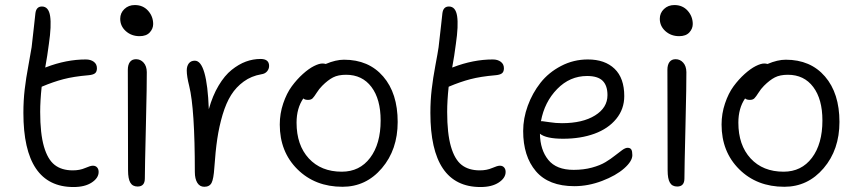

<svg xmlns="http://www.w3.org/2000/svg" viewBox="-20 -732 3426 765"><path d="M272.9 13.2Q73.2 13.2 73.2 -282.2Q73.2 -331.5 78.4 -375.7Q83.5 -419.9 93.3 -471.7Q103 -523.4 106 -543.9Q110.4 -582.5 115.5 -628.2Q120.6 -673.8 121.1 -679.2Q124.5 -706.1 147 -706.1Q173.8 -706.1 179.7 -668Q185.5 -629.9 174.8 -557.1Q168.9 -510.7 160.2 -462.9L163.1 -463.9Q244.1 -495.1 321.8 -495.1Q341.3 -495.1 353.8 -485.8Q366.2 -476.6 366.2 -460Q366.2 -445.8 358.2 -439.7Q350.1 -433.6 331.1 -432.1Q273.4 -427.2 232.7 -416.5Q191.9 -405.8 147.9 -387.2L146 -386.2Q140.1 -330.6 140.1 -286.1Q140.1 -200.2 155 -148.4Q169.9 -96.7 197.8 -75Q225.6 -53.2 270 -53.2Q297.9 -53.2 319.1 -62.5Q340.3 -71.8 350.1 -71.8Q360.8 -71.8 366.9 -64.9Q373 -58.1 373 -46.9Q373 -22.9 345.7 -4.9Q318.4 13.2 272.9 13.2Z M536.1 -587.9Q503.9 -587.9 481.4 -607.9Q459 -627.9 459 -657.2Q459 -680.2 475.6 -696Q492.2 -711.9 517.1 -711.9Q549.8 -711.9 570.1 -689.2Q590.3 -666.5 590.3 -636.2Q590.3 -617.7 576.7 -602.8Q563 -587.9 536.1 -587.9ZM528.3 11.2Q508.3 11.2 499.3 -4.2Q490.2 -19.5 490.2 -53.2Q490.2 -178.2 489.7 -295.2Q489.3 -412.1 489.3 -454.1Q489.3 -473.6 497.6 -484.9Q505.9 -496.1 522 -496.1Q540 -496.1 552.2 -482.4Q564.5 -468.8 564.9 -444.8Q565.4 -403.3 561.3 -230.7Q557.1 -58.1 557.1 -21Q557.1 11.2 528.3 11.2Z M793.9 12.2Q775.9 12.2 766.1 -3.7Q756.3 -19.5 756.3 -46.9Q756.3 -298.8 733.9 -389.2Q724.1 -427.7 724.1 -451.2Q724.1 -468.8 732.4 -479.5Q740.7 -490.2 756.3 -490.2Q804.7 -490.2 812 -296.9Q827.1 -351.1 851.1 -391.1Q875 -431.2 903.1 -453.6Q931.2 -476.1 959.7 -486.6Q988.3 -497.1 1018.1 -497.1Q1052.2 -497.1 1052.2 -469.2Q1052.2 -457.5 1044.2 -447.8Q1036.1 -438 1021 -436Q981.4 -429.2 951.2 -407.2Q920.9 -385.3 900.9 -353.5Q880.9 -321.8 866.9 -274.9Q853 -228 845.7 -178.5Q838.4 -128.9 834 -64Q831.1 -19 823 -3.4Q814.9 12.2 793.9 12.2Z M1344.7 12.2Q1235.4 12.2 1165 -57.6Q1094.7 -127.4 1094.7 -235.8Q1094.7 -279.3 1108.4 -319.8Q1122.1 -360.4 1142.6 -388.2Q1163.1 -416 1186.8 -437.3Q1210.4 -458.5 1231 -468.8Q1251.5 -479 1264.6 -479Q1272 -479 1277.8 -477.1Q1317.9 -494.1 1350.6 -494.1Q1449.2 -494.1 1506.8 -427.2Q1564.5 -360.4 1564.5 -246.1Q1564.5 -135.7 1501.5 -61.8Q1438.5 12.2 1344.7 12.2ZM1161.6 -243.2Q1161.6 -153.8 1210.4 -100.8Q1259.3 -47.9 1341.8 -47.9Q1413.1 -47.9 1454.8 -103.3Q1496.6 -158.7 1496.6 -252Q1496.6 -336.9 1460 -385.5Q1423.3 -434.1 1358.9 -434.1Q1327.6 -434.1 1307.1 -423.6Q1286.6 -413.1 1263.7 -390.1Q1251.5 -377.9 1241.7 -362.3Q1231.9 -346.7 1225.6 -340.3Q1219.2 -334 1207.5 -334Q1194.3 -334 1188.5 -339.8Q1161.6 -300.8 1161.6 -243.2Z M1894.5 13.2Q1694.8 13.2 1694.8 -282.2Q1694.8 -331.5 1700 -375.7Q1705.1 -419.9 1714.8 -471.7Q1724.6 -523.4 1727.5 -543.9Q1731.9 -582.5 1737.1 -628.2Q1742.2 -673.8 1742.7 -679.2Q1746.1 -706.1 1768.6 -706.1Q1795.4 -706.1 1801.3 -668Q1807.1 -629.9 1796.4 -557.1Q1790.5 -510.7 1781.7 -462.9L1784.7 -463.9Q1865.7 -495.1 1943.4 -495.1Q1962.9 -495.1 1975.3 -485.8Q1987.8 -476.6 1987.8 -460Q1987.8 -445.8 1979.7 -439.7Q1971.7 -433.6 1952.6 -432.1Q1895 -427.2 1854.2 -416.5Q1813.5 -405.8 1769.5 -387.2L1767.6 -386.2Q1761.7 -330.6 1761.7 -286.1Q1761.7 -200.2 1776.6 -148.4Q1791.5 -96.7 1819.3 -75Q1847.2 -53.2 1891.6 -53.2Q1919.4 -53.2 1940.7 -62.5Q1961.9 -71.8 1971.7 -71.8Q1982.4 -71.8 1988.5 -64.9Q1994.6 -58.1 1994.6 -46.9Q1994.6 -22.9 1967.3 -4.9Q1939.9 13.2 1894.5 13.2Z M2268.6 9.8Q2166 9.8 2115.2 -49.8Q2064.5 -109.4 2064.5 -210Q2064.5 -260.3 2082.8 -310.5Q2101.1 -360.8 2133.5 -402.1Q2166 -443.4 2215.6 -469.2Q2265.1 -495.1 2322.3 -495.1Q2390.1 -495.1 2428.7 -458Q2467.3 -420.9 2467.3 -349.1Q2467.3 -297.4 2435.3 -258.3Q2403.3 -219.2 2348.4 -199.2Q2293.5 -179.2 2223.6 -179.2Q2156.2 -179.2 2131.3 -199.2Q2132.3 -134.8 2164.6 -95Q2196.8 -55.2 2265.6 -55.2Q2305.2 -55.2 2338.4 -64.2Q2371.6 -73.2 2392.8 -86.2Q2414.1 -99.1 2430.2 -112.1Q2446.3 -125 2459 -134Q2471.7 -143.1 2480.5 -143.1Q2491.2 -143.1 2495.4 -136.2Q2499.5 -129.4 2499.5 -113.8Q2499.5 -89.8 2466.8 -61Q2434.1 -32.2 2378.9 -11.2Q2323.7 9.8 2268.6 9.8ZM2141.6 -249Q2145.5 -249 2169.7 -245.1Q2193.8 -241.2 2219.2 -241.2Q2301.3 -241.2 2350.8 -272Q2400.4 -302.7 2400.4 -353Q2400.4 -391.1 2381.1 -410.2Q2361.8 -429.2 2319.3 -429.2Q2250.5 -429.2 2200 -377.4Q2149.4 -325.7 2135.3 -249Z M2686 -587.9Q2653.8 -587.9 2631.3 -607.9Q2608.9 -627.9 2608.9 -657.2Q2608.9 -680.2 2625.5 -696Q2642.1 -711.9 2667 -711.9Q2699.7 -711.9 2720 -689.2Q2740.2 -666.5 2740.2 -636.2Q2740.2 -617.7 2726.6 -602.8Q2712.9 -587.9 2686 -587.9ZM2678.2 11.2Q2658.2 11.2 2649.2 -4.2Q2640.1 -19.5 2640.1 -53.2Q2640.1 -178.2 2639.6 -295.2Q2639.2 -412.1 2639.2 -454.1Q2639.2 -473.6 2647.5 -484.9Q2655.8 -496.1 2671.9 -496.1Q2689.9 -496.1 2702.1 -482.4Q2714.4 -468.8 2714.8 -444.8Q2715.3 -403.3 2711.2 -230.7Q2707 -58.1 2707 -21Q2707 11.2 2678.2 11.2Z M3105 12.2Q2995.6 12.2 2925.3 -57.6Q2855 -127.4 2855 -235.8Q2855 -279.3 2868.7 -319.8Q2882.3 -360.4 2902.8 -388.2Q2923.3 -416 2947 -437.3Q2970.7 -458.5 2991.2 -468.8Q3011.7 -479 3024.9 -479Q3032.2 -479 3038.1 -477.1Q3078.1 -494.1 3110.8 -494.1Q3209.5 -494.1 3267.1 -427.2Q3324.7 -360.4 3324.7 -246.1Q3324.7 -135.7 3261.7 -61.8Q3198.7 12.2 3105 12.2ZM2921.9 -243.2Q2921.9 -153.8 2970.7 -100.8Q3019.5 -47.9 3102.1 -47.9Q3173.3 -47.9 3215.1 -103.3Q3256.8 -158.7 3256.8 -252Q3256.8 -336.9 3220.2 -385.5Q3183.6 -434.1 3119.1 -434.1Q3087.9 -434.1 3067.4 -423.6Q3046.9 -413.1 3023.9 -390.1Q3011.7 -377.9 3002 -362.3Q2992.2 -346.7 2985.8 -340.3Q2979.5 -334 2967.8 -334Q2954.6 -334 2948.7 -339.8Q2921.9 -300.8 2921.9 -243.2Z"/></svg>

Font: Shantell Sans Normal
Style: Regular
Weight: 300
Designer: Stephen Nixon, Anya Danilova, Shantell Martin
Foundry: Arrow Type
Version: Version 1.006;[559af2be0]